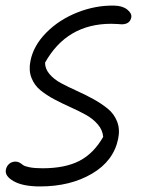

<svg xmlns="http://www.w3.org/2000/svg" viewBox="-25 -608 529 687"><path d="M118.2 59.1Q57.1 59.1 24.2 40.5Q-8.8 22 -3.9 -1Q-1.5 -13.7 7.8 -21.7Q17.1 -29.8 30.8 -29.8Q38.6 -29.8 44.9 -26.1Q51.3 -22.5 56.9 -17.8Q62.5 -13.2 80.6 -9.5Q98.6 -5.9 127 -5.9Q207.5 -5.9 258.8 -32.2Q310.1 -58.6 344.2 -118.2Q342.3 -142.6 325 -162.8Q307.6 -183.1 282.5 -197Q257.3 -210.9 227.3 -224.4Q197.3 -237.8 169.2 -252.7Q141.1 -267.6 119.4 -285.4Q97.7 -303.2 87.4 -330.1Q77.1 -356.9 84 -390.1Q94.7 -444.8 140.6 -491.2Q186.5 -537.6 252 -563.5Q317.4 -589.4 383.8 -587.9Q413.6 -587.4 430.4 -573.7Q447.3 -560.1 444.8 -545.9Q439.9 -521 410.2 -521Q408.7 -521 396.5 -522Q384.3 -522.9 373 -522.9Q213.9 -522.9 136.2 -383.8Q136.2 -361.8 152.1 -343Q168 -324.2 193.4 -310.5Q218.8 -296.9 249.3 -283.2Q279.8 -269.5 308.6 -253.7Q337.4 -237.8 360.4 -219.2Q383.3 -200.7 394 -173.1Q404.8 -145.5 397.9 -111.8Q381.8 -32.2 304.2 13.4Q226.6 59.1 118.2 59.1Z"/></svg>

Font: Shantell Sans Irregular Bouncy
Style: Italic
Weight: 300
Italic angle: -11.31°
Designer: Stephen Nixon, Anya Danilova, Shantell Martin
Foundry: Arrow Type
Version: Version 1.006;[9816181b4]